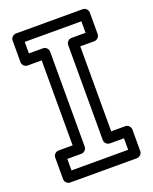

<svg xmlns="http://www.w3.org/2000/svg" viewBox="-137 -777 699 879"><g transform="rotate(-20 212.5 -338.0)"><path d="M351 -25H75V-81H144C159.1 -81 169 -95.3 169 -106V-570C169 -585.1 154.7 -595 144 -595H75V-651H351V-595H282C266.9 -595 257 -580.7 257 -570V-106C257 -90.9 271.3 -81 282 -81H351ZM376 25C386.7 25 401 15.1 401 0V-106C401 -116.7 391.1 -131 376 -131H307V-545H376C386.7 -545 401 -554.9 401 -570V-676C401 -686.7 391.1 -701 376 -701H50C39.3 -701 25 -691.1 25 -676V-570C25 -559.3 34.9 -545 50 -545H119V-131H50C39.3 -131 25 -121.1 25 -106V0C25 10.7 34.9 25 50 25Z"/></g></svg>

Font: Fog Sans
Style: Outline
Weight: 700
Foundry: Intel Corporation
Version: Version 1.00